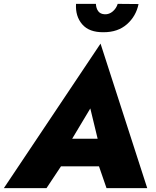

<svg xmlns="http://www.w3.org/2000/svg" viewBox="-54 -975 808 995"><path d="M340 -955H443Q444 -932 455 -917Q466 -902 489 -901Q512 -900 530.5 -916Q549 -932 556 -955L664 -954Q651 -891 604 -849.5Q557 -808 483 -808Q408 -807 372 -849Q336 -891 340 -955ZM498 0 459 -113H262L187 0H-34L467 -749L709 0ZM414 -413 320 -256H452Z"/></svg>

Font: Jost* Heavy
Style: Italic
Weight: 800
Italic angle: -10°
Version: Version 3.7